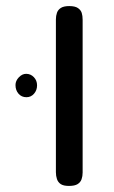

<svg xmlns="http://www.w3.org/2000/svg" viewBox="-20 -602 375 632"><path d="M207 10Q189 10 180 4Q171 -2 167.5 -12.5Q164 -23 164 -35V-538Q164 -550 167.5 -560Q171 -570 180.5 -576Q190 -582 208 -582Q227 -582 236.5 -575.5Q246 -569 249 -559.5Q252 -550 252 -537V-34Q252 -22 248.5 -12Q245 -2 235.5 4Q226 10 207 10ZM67 -282Q51 -282 41 -293.5Q31 -305 31 -322Q31 -336 42 -347.5Q53 -359 66 -359Q81 -359 91.5 -348Q102 -337 102 -321Q102 -305 92 -293.5Q82 -282 67 -282Z"/></svg>

Font: Fredoka Light
Style: Regular
Weight: 400
Version: Version 2.001